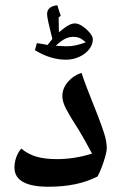

<svg xmlns="http://www.w3.org/2000/svg" viewBox="-20 -845 469 730"><path d="M165 -135Q35 -135 35 -208Q35 -228 42 -247.5Q49 -267 61 -280Q86 -259 118 -249.5Q150 -240 197 -240Q263 -240 330 -261Q316 -287 303.5 -309.5Q291 -332 280 -350Q247 -401 232 -429.5Q217 -458 217 -479Q217 -509 238 -533.5Q259 -558 290 -568Q298 -543 309.5 -513Q321 -483 332.5 -454.5Q344 -426 352 -405Q366 -369 376 -338Q386 -307 386 -281Q386 -272 381 -253Q376 -234 368 -212.5Q360 -191 351 -174Q275 -135 165 -135ZM231 -618Q172 -618 113 -654L120 -681Q130 -680 140 -678Q150 -676 161 -674L179 -697Q170 -733 164.5 -757.5Q159 -782 159 -791Q159 -821 198 -825Q201 -814 204.5 -804Q208 -794 211 -785L203 -779L204 -722Q217 -734 234 -745Q251 -756 265 -756Q278 -756 294 -745Q310 -734 321.5 -720Q333 -706 333 -696Q333 -675 318.5 -657Q304 -639 280.5 -628.5Q257 -618 231 -618ZM233 -669Q252 -669 269.5 -673Q287 -677 306 -684Q292 -697 281.5 -701Q271 -705 260 -705Q241 -705 225.5 -696.5Q210 -688 192 -671Z"/></svg>

Font: Noto Naskh Arabic UI Semi
Style: Bold
Weight: 700
Designer: Monotype Design Team, David Williams, Mohamad Dakak and Nizar Qandah
Foundry: Monotype Imaging Inc.
Version: Version 2.014; ttfautohint (v1.8.4.7-5d5b)